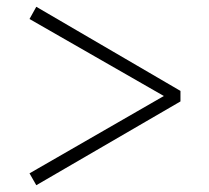

<svg xmlns="http://www.w3.org/2000/svg" viewBox="-20 -642 615 566"><path d="M512 -374 87 -622 67 -586 463 -359 67 -131 87 -96 512 -343Z"/></svg>

Font: Source Han Serif CN Light
Style: Regular
Weight: 300
Designer: Ryoko NISHIZUKA 西塚涼子 (kana & ideographs); Frank Grießhammer (Latin, Greek & Cyrillic); Wenlong ZHANG 张文龙 (bopomofo); San
Foundry: Adobe
Version: Version 2.003;hotconv 1.1.1;makeotfexe 2.6.0